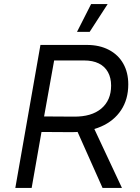

<svg xmlns="http://www.w3.org/2000/svg" viewBox="-20 -920 683 940"><path d="M178 -700H406Q467 -700 513 -676Q559 -652 583.5 -608.5Q608 -565 608 -507Q608 -434 573 -381Q538 -328 475 -300.5Q412 -273 329 -273L167 -274L180 -350L341 -349Q428 -348 476 -388.5Q524 -429 524 -501Q524 -539 508.5 -567Q493 -595 463.5 -609.5Q434 -624 392 -624H212L251 -657L193 -334L186 -290L135 0H55ZM355 -285 436 -301 577 0H482ZM419 -764H357L426 -900H507Z"/></svg>

Font: Fixel Italic Variable Display Thin
Style: Italic
Weight: 100
Italic angle: -10°
Designer: AlfaBravo + MacPaw
Foundry: Kyrylo Tkachov, Marchela Mozhyna, Serhii Makarenko, Maria Weinstein, Zakhar Kryvoshyya
Version: Version 1.210;Glyphs 3.2 (3217)